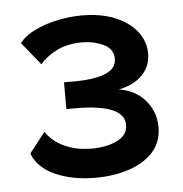

<svg xmlns="http://www.w3.org/2000/svg" viewBox="-40 -855 487 510"><g transform="rotate(-5 203.5 -599.5)"><path d="M195.4 -382.7Q134.3 -382.7 88.4 -403Q42.5 -423.3 27.9 -462L70.3 -516.2Q78.2 -503.1 94.4 -490.3Q110.6 -477.4 135.2 -469.1Q159.8 -460.8 191.7 -460.8Q231.5 -460.8 259.7 -474.5Q287.9 -488.2 287.9 -515.9Q287.9 -543.5 255.3 -557.4Q222.7 -571.3 157.4 -571.3H133.5V-642.6H157Q214.9 -642.6 244.2 -654.9Q273.5 -667.3 273.5 -692.8Q273.5 -719.7 247.3 -732Q221 -744.2 191.1 -744.2Q151.5 -744.2 123.1 -730.1Q94.8 -716 77.9 -695.6L28.7 -756.2Q43.9 -775.8 70.8 -788.6Q97.7 -801.4 130.6 -808.5Q163.6 -815.5 196 -815.5Q245.6 -815.5 282.9 -800.6Q320.2 -785.6 341.5 -759.2Q362.7 -732.8 362.7 -699.5Q362.7 -665.5 340 -642.3Q317.4 -619.1 277 -611Q321.3 -604 347.3 -573.4Q373.2 -542.8 373.2 -502.5Q373.2 -461.5 348.2 -434.9Q323.1 -408.3 282.6 -395.5Q242.1 -382.7 195.4 -382.7Z"/></g></svg>

Font: Raleway Thin
Style: Regular
Weight: 100
Designer: Matt McInerney, Pablo Impallari, Rodrigo Fuenzalida
Foundry: Matt McInerney, Pablo Impallari, Rodrigo Fuenzalida
Version: Version 4.026